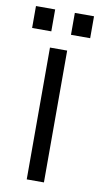

<svg xmlns="http://www.w3.org/2000/svg" viewBox="-95 -703 386 741"><g transform="rotate(10 98.0 -332.5)"><path d="M65.4 -516.6H132.8V0H65.4ZM-15.6 -665H59.6V-579.1H-15.6ZM136.7 -665H211.9V-579.1H136.7Z"/></g></svg>

Font: Altinn-DIN Condensed
Style: Regular
Weight: 400
Width: 3
Designer: Charles Nix
Foundry: Altinn
Version: Version 2.00